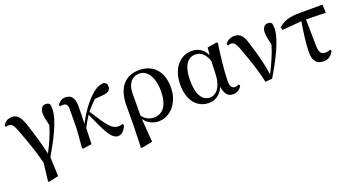

<svg xmlns="http://www.w3.org/2000/svg" viewBox="-50 -1142 3585 1953"><g transform="rotate(-20 1743.0 -165.5)"><path d="M220 206 229 212 335 189 327 -18C417 -173 514 -356 514 -471C514 -492 513 -506 509 -524C497 -537 487 -543 466 -543C428 -543 405 -514 405 -461C405 -431 411 -404 428 -329C402 -236 366 -158 316 -61C287 -192 252 -303 227 -381C185 -514 150 -537 96 -537C54 -537 21 -517 1 -480L7 -462C17 -466 26 -468 35 -468C74 -468 87 -455 122 -362C153 -276 202 -153 243 8Z M1050 16C1085 16 1122 -14 1142 -70L1133 -86C1123 -81 1106 -77 1085 -77C1015 -77 975 -134 859 -317C892 -358 924 -392 955 -421L1041 -428C1098 -432 1129 -451 1129 -493C1129 -524 1112 -537 1091 -543C1052 -539 1016 -528 969 -487C896 -425 822 -325 769 -218C771 -282 773 -345 773 -405C774 -503 737 -539 676 -539C637 -539 607 -515 590 -488L597 -471C606 -474 616 -475 627 -475C665 -475 680 -458 679 -403L677 -204L661 5L671 13L765 0L771 -173C797 -223 815 -252 840 -291C937 -72 982 16 1050 16Z M1225 205 1235 211 1353 188 1334 -65C1370 -15 1425 16 1489 16C1609 16 1722 -92 1722 -268C1722 -456 1613 -543 1478 -543C1328 -543 1233 -447 1233 -244L1232 -20ZM1333 -101 1334 -343C1335 -447 1386 -509 1469 -509C1547 -509 1614 -425 1614 -266C1614 -111 1552 -37 1457 -37C1404 -37 1364 -61 1333 -101Z M2033 15C2095 15 2159 -16 2195 -100C2208 -17 2239 16 2296 16C2340 16 2374 -10 2390 -43L2379 -59C2366 -52 2355 -47 2337 -47C2304 -47 2286 -69 2286 -132C2286 -218 2304 -385 2325 -529L2315 -537L2212 -520L2204 -439C2172 -508 2116 -543 2044 -543C1926 -543 1820 -444 1820 -256C1820 -85 1909 15 2033 15ZM2200 -377 2194 -221C2186 -87 2120 -33 2063 -33C1982 -33 1929 -108 1929 -265C1929 -434 1993 -496 2066 -496C2121 -496 2172 -464 2200 -377Z M2644 9 2719 3C2814 -155 2918 -352 2918 -471C2918 -493 2917 -507 2912 -525C2901 -537 2890 -543 2871 -543C2831 -543 2809 -512 2809 -462C2809 -432 2817 -388 2832 -325C2803 -227 2765 -147 2715 -45C2699 -162 2667 -277 2637 -373C2606 -497 2572 -538 2506 -538C2466 -538 2425 -519 2405 -485L2413 -468C2423 -473 2435 -476 2449 -476C2485 -476 2505 -441 2538 -343C2575 -240 2617 -125 2644 9Z M3274 16C3327 16 3359 -9 3384 -56L3375 -74C3358 -65 3341 -61 3320 -61C3280 -61 3256 -83 3254 -154L3249 -446L3462 -441L3458 -530H3218C3099 -530 3037 -510 2981 -458L2988 -427L3199 -445C3182 -342 3163 -220 3163 -114C3163 -20 3207 16 3274 16Z"/></g></svg>

Font: Noto Serif CJK JP SemiBold
Style: Regular
Weight: 600
Designer: Ryoko NISHIZUKA 西塚涼子 (kana & ideographs); Frank Grießhammer (Latin, Greek & Cyrillic); Wenlong ZHANG 张文龙 (bopomofo); San
Foundry: Adobe
Version: Version 2.001;hotconv 1.1.0;makeotfexe 2.6.0